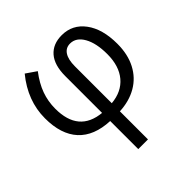

<svg xmlns="http://www.w3.org/2000/svg" viewBox="-201 -712 1119 1119"><g transform="rotate(-45 359.0 -152.5)"><path d="M314 240.2V8.8Q187 3.4 121.6 -67.6Q56.2 -138.7 56.2 -271Q56.2 -415.5 157.2 -539.1L221.2 -495.1Q177.7 -438 158 -383.3Q138.2 -328.6 138.2 -268.1Q138.2 -75.2 314 -58.1V-360.8Q314 -452.1 354.5 -498.5Q395 -544.9 467.8 -544.9Q555.7 -544.9 608.9 -473.4Q662.1 -401.9 662.1 -279.8Q662.1 -192.9 628.9 -129.2Q595.7 -65.4 535.2 -30.3Q474.6 4.9 394 8.8V240.2ZM578.1 -278.8Q578.1 -369.1 547.9 -422.6Q517.6 -476.1 467.8 -476.1Q432.1 -476.1 413.1 -446.8Q394 -417.5 394 -361.8V-58.1Q481.4 -65.9 529.8 -123.5Q578.1 -181.2 578.1 -278.8Z"/></g></svg>

Font: Zoram GWebM
Style: Regular
Weight: 400
Foundry: Ascender Corporation
Version: Version 1.000